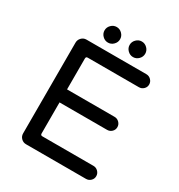

<svg xmlns="http://www.w3.org/2000/svg" viewBox="-193 -957 1010 1086"><g transform="rotate(30 311.5 -414.5)"><path d="M201.2 -779.3Q201.2 -799.8 216.3 -814.9Q231.4 -830.1 252 -830.1Q272.5 -830.1 287.6 -814.9Q302.7 -799.8 302.7 -779.3Q302.7 -758.8 287.6 -743.7Q272.5 -728.5 252 -728.5Q231.4 -728.5 216.3 -743.7Q201.2 -758.8 201.2 -779.3ZM365.2 -779.3Q365.2 -799.8 380.4 -814.9Q395.5 -830.1 416 -830.1Q436.5 -830.1 451.7 -814.9Q466.8 -799.8 466.8 -779.3Q466.8 -758.8 451.7 -743.7Q436.5 -728.5 416 -728.5Q395.5 -728.5 380.4 -743.7Q365.2 -758.8 365.2 -779.3ZM93.8 -43.9V-636.7Q93.8 -655.3 106.9 -668.9Q120.1 -682.6 138.7 -682.6H530.3Q547.9 -682.6 560.5 -669.9Q573.2 -657.2 573.2 -639.6Q573.2 -622.1 560.5 -609.9Q547.9 -597.7 530.3 -597.7H196.3Q184.6 -597.7 184.6 -585.9V-383.8H495.1Q512.7 -383.8 525.4 -371.1Q538.1 -358.4 538.1 -340.8Q538.1 -323.2 525.4 -311Q512.7 -298.8 495.1 -298.8H184.6V-95.7Q184.6 -84 196.3 -84H530.3Q547.9 -84 560.5 -71.3Q573.2 -58.6 573.2 -41Q573.2 -23.4 560.5 -11.2Q547.9 1 530.3 1H138.7Q120.1 1 106.9 -12.2Q93.8 -25.4 93.8 -43.9Z"/></g></svg>

Font: jf-openhuninn-1.0
Style: Regular
Weight: 400
Designer: [Kosugi Maru]
      Designed by Motoya company      

      [Varela Round]
      Joe Prince(Latin component); Avraham Co
Foundry: justfont CO.,LTD.
Version: 1.0